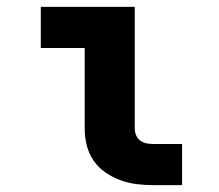

<svg xmlns="http://www.w3.org/2000/svg" viewBox="-20 -540 640 560"><path d="M427 0Q403 0 378.5 -3Q354 -6 331 -14.5Q308 -23 287.5 -37Q267 -51 253 -71.5Q239 -92 233 -116Q227 -140 227 -165V-400H99V-520H373V-165Q373 -155 377 -145.5Q381 -136 389 -130Q397 -124 407 -122Q417 -120 427 -120H511V0Z"/></svg>

Font: Iosevka SS04 Heavy Extended
Style: Regular
Weight: 900
Width: 7
Monospace: yes
Designer: Belleve Invis
Foundry: Belleve Invis
Version: Version 19.0.0; ttfautohint (v1.8.4)